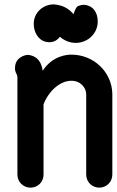

<svg xmlns="http://www.w3.org/2000/svg" viewBox="-20 -844 536 882"><path d="M109 -592C94 -592 49 -580 49 -532C49 -518 49 -524 49 -524C52 -506 59 -504 60 -490V-42C60 -8 87 18 120 18C154 18 180 -8 180 -42V-365C205 -428 257 -473 308 -473C352 -473 376 -439 376 -411V-42C376 -8 403 18 436 18C469 18 496 -8 496 -42V-413C494 -513 411 -593 308 -593C289 -593 222 -589 176 -519C167 -585 123 -590 109 -592ZM135 -734C135 -713 141 -696 149 -683C169 -652 193 -651 206 -650C228 -650 244 -660 255 -675C273 -660 297 -647 328 -647C384 -647 429 -691 429 -745C429 -790 405 -820 364 -822C354 -822 348 -819 338 -816C330 -812 323 -795 318 -779C302 -795 282 -819 228 -824C179 -824 135 -788 135 -734Z"/></svg>

Font: LS
Style: Bold
Weight: 700
Designer: BSozoo
Foundry: BSozoo
Version: Version 001.000